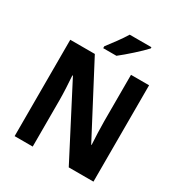

<svg xmlns="http://www.w3.org/2000/svg" viewBox="-211 -1082 1160 1232"><g transform="rotate(30 369.0 -466.5)"><path d="M552 -924V-933H391C365 -889 320 -830 287 -787V-773H385C434 -811 518 -886 552 -924ZM661 0V-714H527V-371C527 -321 530 -248 533 -198H530L259 -714H77V0H211V-344C211 -398 207 -468 203 -523H207L478 0Z"/></g></svg>

Font: Noto Sans Devanagari SemiCondensed
Style: Bold
Weight: 700
Width: 4
Designer: Jelle Bosma - Monotype Design Team
Foundry: Monotype Imaging Inc.
Version: Version 2.004